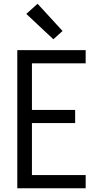

<svg xmlns="http://www.w3.org/2000/svg" viewBox="-20 -1002 540 1022"><path d="M72 0V-735H436V-665H150V-417H380V-347H150V-70H436V0ZM264 -793 120 -928 180 -982 313 -837Z"/></svg>

Font: Iosevka Julsh Curly
Style: Regular
Weight: 400
Designer: Belleve Invis
Foundry: Belleve Invis
Version: Version 15.0.2; ttfautohint (v1.8.4)